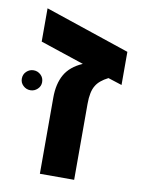

<svg xmlns="http://www.w3.org/2000/svg" viewBox="-99 -674 538 727"><g transform="rotate(10 170.0 -311.0)"><path d="M236.8 -292V0H105V-293Q105 -345.7 125.2 -381.6Q145.5 -417.5 192.9 -438L24.9 -494.1V-622.1L351.1 -512.2V-384.8L297.9 -401.9Q264.2 -384.8 251.5 -362.8Q236.8 -339.4 236.8 -292ZM-24.9 -342.8Q-24.9 -359.9 -13.2 -370.8Q-1.5 -381.8 14.2 -381.8Q29.8 -381.8 41.5 -370.8Q53.2 -359.9 53.2 -342.8Q53.2 -327.1 41.5 -316.2Q29.8 -305.2 14.2 -305.2Q-1.5 -305.2 -13.2 -316.2Q-24.9 -327.1 -24.9 -342.8Z"/></g></svg>

Font: Arimo
Style: Bold
Weight: 700
Designer: Steve Matteson
Foundry: Monotype Imaging Inc.
Version: Version 1.33